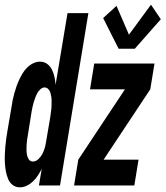

<svg xmlns="http://www.w3.org/2000/svg" viewBox="-42 -791 706 819"><path d="M533 -583H464L398 -714L455 -766L508 -643L602 -771L644 -709ZM43 8Q25 8 12 -2Q-1 -12 -7.5 -28Q-14 -44 -17 -60.5Q-20 -77 -21 -94Q-22 -111 -21.5 -128.5Q-21 -146 -19.5 -163.5Q-18 -181 -15.5 -198.5Q-13 -216 -10 -234L7 -334Q9 -349 12 -363.5Q15 -378 19 -392.5Q23 -407 28 -421.5Q33 -436 39.5 -450Q46 -464 54 -477.5Q62 -491 73.5 -502.5Q85 -514 99.5 -521Q114 -528 128 -528Q146 -528 159 -518.5Q172 -509 179.5 -494Q187 -479 190.5 -462.5Q194 -446 195 -429L246 -735H335L214 0H124L136 -71Q129 -57 120 -43Q111 -29 99 -17.5Q87 -6 72.5 1Q58 8 43 8ZM274 0 292 -110 491 -410H342L360 -520H617L599 -410L400 -110H549L531 0ZM98 -102Q111 -102 122 -112.5Q133 -123 139.5 -136Q146 -149 149.5 -162Q153 -175 155 -189L172 -289Q173 -298 174.5 -307Q176 -316 177 -325.5Q178 -335 178 -344Q178 -353 178 -362Q178 -371 176.5 -380Q175 -389 172.5 -397Q170 -405 163.5 -411.5Q157 -418 148 -418Q139 -418 130.5 -410.5Q122 -403 117 -393.5Q112 -384 108.5 -374.5Q105 -365 102 -355.5Q99 -346 97 -336Q95 -326 93 -316L77 -216Q75 -205 73.5 -194Q72 -183 71.5 -172.5Q71 -162 71 -151.5Q71 -141 73 -130.5Q75 -120 81 -111Q87 -102 98 -102Z"/></svg>

Font: Iosevka SS04 XBd Ex
Style: Italic
Weight: 800
Width: 7
Italic angle: -9°
Monospace: yes
Designer: Belleve Invis
Foundry: Belleve Invis
Version: Version 19.0.0; ttfautohint (v1.8.4)